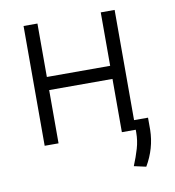

<svg xmlns="http://www.w3.org/2000/svg" viewBox="-81 -617 784 861"><g transform="rotate(-10 311.5 -186.5)"><path d="M146.7 -545.5V-302.2H435V-545.5H498.2V0H435V-242.5H146.7V0H83.5V-545.5ZM561.8 -43.7V11.7Q560.4 95.9 516 171.5L461.3 159.4Q477.3 120.7 487.7 85.2Q498.2 49.7 498.2 12.8V-43.7Z"/></g></svg>

Font: Inter Zeller Light
Style: Regular
Weight: 300
Designer: Rasmus Andersson; Joe Bland
Foundry: zeller
Version: Version 3.015;git-dec3a8cb1